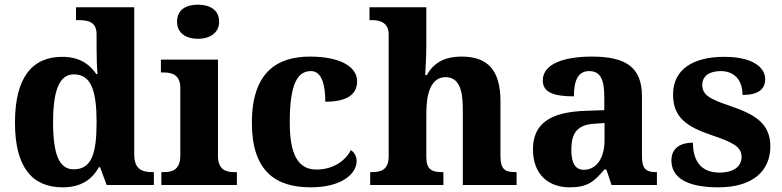

<svg xmlns="http://www.w3.org/2000/svg" viewBox="-20 -791 3346 821"><path d="M248 10C326 10 373 -23 403 -76H408L436 0H638V-55H631C584 -55 554 -70 554 -131V-760H305V-705H313C357 -705 393 -698 393 -644V-587C393 -551 394 -505 397 -474H392C363 -516 321 -548 246 -548C118 -548 44 -460 44 -267C44 -75 118 10 248 10ZM295 -67C232 -67 207 -133 207 -268C207 -400 232 -473 296 -473C371 -473 393 -400 393 -269C393 -132 371 -67 295 -67Z M827 -625C875 -625 917 -649 917 -698C917 -750 875 -771 827 -771C776 -771 737 -750 737 -698C737 -649 776 -625 827 -625ZM670 0H993V-55H981C943 -55 912 -68 912 -125V-536H668V-481H682C719 -481 751 -468 751 -415V-126C751 -69 721 -55 682 -55H670Z M1308 10C1446 10 1505 -51 1505 -102C1505 -120 1497 -139 1480 -149C1457 -103 1404 -66 1333 -66C1253 -66 1219 -133 1219 -267C1219 -437 1254 -487 1310 -487C1357 -487 1371 -425 1371 -356C1483 -356 1507 -401 1507 -444C1507 -502 1441 -549 1305 -549C1165 -549 1057 -482 1057 -266C1057 -60 1158 10 1308 10Z M1563 0H1876V-55H1872C1828 -55 1803 -64 1803 -120V-307C1803 -387 1821 -461 1885 -461C1940 -461 1959 -412 1959 -326V0H2189V-55H2186C2141 -55 2120 -64 2120 -125V-357C2120 -492 2065 -549 1954 -549C1875 -549 1832 -518 1805 -470H1798C1799 -491 1803 -546 1803 -595V-760H1560V-705H1572C1598 -705 1642 -698 1642 -645V-123C1642 -64 1609 -55 1568 -55H1563Z M2416 10C2491 10 2520 -13 2564 -66H2573L2595 0H2789V-55H2785C2740 -55 2725 -71 2725 -125V-380C2725 -505 2654 -549 2511 -549C2396 -549 2301 -520 2301 -447C2301 -397 2345 -379 2434 -379C2434 -447 2452 -487 2499 -487C2550 -487 2564 -447 2564 -374V-320L2482 -317C2333 -312 2259 -262 2259 -153C2259 -42 2328 10 2416 10ZM2476 -65C2440 -65 2423 -94 2423 -150C2423 -221 2447 -258 2523 -262L2565 -265V-191C2565 -114 2530 -65 2476 -65Z M3052 10C3195 10 3274 -57 3274 -165C3274 -262 3210 -301 3105 -337C3012 -368 2983 -386 2983 -428C2983 -466 3013 -487 3062 -487C3118 -487 3155 -451 3155 -385C3222 -385 3252 -409 3252 -453C3252 -501 3201 -548 3077 -548C2946 -548 2858 -496 2858 -387C2858 -290 2914 -249 3029 -211C3117 -181 3151 -162 3151 -120C3151 -83 3122 -53 3056 -53C2984 -53 2943 -96 2943 -181C2897 -181 2851 -163 2851 -105C2851 -38 2906 10 3052 10Z"/></svg>

Font: Noto Serif Hentaigana Bold
Style: Regular
Weight: 700
Designer: Kazuhiro Yamada
Foundry: nipponia
Version: Version 1.000